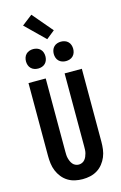

<svg xmlns="http://www.w3.org/2000/svg" viewBox="-171 -1258 842 1335"><g transform="rotate(-15 250.0 -590.5)"><path d="M250 8Q222 8 195 2Q168 -4 144.5 -18.5Q121 -33 103.5 -55Q86 -77 75.5 -102.5Q65 -128 61.5 -155.5Q58 -183 58 -210V-735H182V-210Q182 -198 182.5 -185.5Q183 -173 186 -161Q189 -149 194 -137.5Q199 -126 207 -116.5Q215 -107 226.5 -102Q238 -97 250 -97Q262 -97 273.5 -102Q285 -107 293 -116.5Q301 -126 306 -137.5Q311 -149 314 -161Q317 -173 317.5 -185.5Q318 -198 318 -210V-735H442V-210Q442 -183 438.5 -155.5Q435 -128 424.5 -102.5Q414 -77 396.5 -55Q379 -33 355.5 -18.5Q332 -4 305 2Q278 8 250 8ZM350 -815Q336 -815 322.5 -819.5Q309 -824 299 -834Q289 -844 284.5 -857.5Q280 -871 280 -885Q280 -899 284.5 -912.5Q289 -926 299 -936Q309 -946 322.5 -950.5Q336 -955 350 -955Q364 -955 377.5 -950.5Q391 -946 401 -936Q411 -926 415.5 -912.5Q420 -899 420 -885Q420 -871 415.5 -857.5Q411 -844 401 -834Q391 -824 377.5 -819.5Q364 -815 350 -815ZM150 -815Q136 -815 122.5 -819.5Q109 -824 99 -834Q89 -844 84.5 -857.5Q80 -871 80 -885Q80 -899 84.5 -912.5Q89 -926 99 -936Q109 -946 122.5 -950.5Q136 -955 150 -955Q164 -955 177.5 -950.5Q191 -946 201 -936Q211 -926 215.5 -912.5Q220 -899 220 -885Q220 -871 215.5 -857.5Q211 -844 201 -834Q191 -824 177.5 -819.5Q164 -815 150 -815ZM263 -996 125 -1131 200 -1189 323 -1044Z"/></g></svg>

Font: Iosevka SS18 Extrabold
Style: Regular
Weight: 800
Monospace: yes
Designer: Belleve Invis
Foundry: Belleve Invis
Version: Version 25.1.1; ttfautohint (v1.8.4)